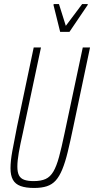

<svg xmlns="http://www.w3.org/2000/svg" viewBox="-20 -923 466 951"><path d="M149 8Q108 8 82 -1.5Q56 -11 44 -32.5Q32 -54 32 -90Q32 -125 41 -174.5Q50 -224 64 -294L147 -688H183L93 -264Q80 -207 73 -166.5Q66 -126 66 -98Q66 -70 74 -54.5Q82 -39 100 -32.5Q118 -26 147 -26Q183 -26 206 -36.5Q229 -47 244.5 -73.5Q260 -100 272.5 -146Q285 -192 300 -264L390 -688H426L343 -294Q328 -222 315.5 -170.5Q303 -119 288.5 -84Q274 -49 256 -29Q238 -9 212 -0.5Q186 8 149 8ZM278 -765 245 -898 246 -903H272L306 -795L387 -903H415L414 -898L324 -765Z"/></svg>

Font: Saira ExtraCondensed Thin
Style: Italic
Weight: 250
Width: 2
Italic angle: -12°
Designer: Hector Gatti with collaboration of the Omnibus-Type team
Foundry: Omnibus-Type
Version: Version 1.101